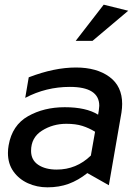

<svg xmlns="http://www.w3.org/2000/svg" viewBox="-20 -791 599 822"><path d="M223 -65Q174 -65 143.5 -85.5Q113 -106 113 -145Q113 -202 159.5 -231.5Q206 -261 264 -261Q304 -261 332.5 -252Q361 -243 387 -227L369 -125Q307 -65 223 -65ZM503 -346Q503 -422 448.5 -462Q394 -502 305 -502Q212 -502 103 -460L88 -372Q177 -419 279 -419Q405 -419 405 -338Q405 -332 403 -318L400 -300Q349 -332 257 -332Q168 -332 100 -293.5Q32 -255 17 -169Q14 -153 14 -136Q14 -90 37.5 -57Q61 -24 99.5 -6.5Q138 11 183 11Q233 11 274 -4Q315 -19 354 -50L446 2L500 -309Q503 -329 503 -346ZM304 -616H376L529 -745L424 -771Z"/></svg>

Font: Geom
Style: Italic
Weight: 400
Italic angle: -10°
Version: Version 1.102